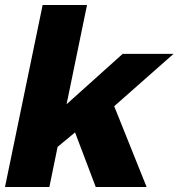

<svg xmlns="http://www.w3.org/2000/svg" viewBox="-23 -750 716 770"><path d="M673 -534 435 -324 565 0H361L278 -219L208 -161L175 0H-3L148 -730H326L244 -332L469 -534Z"/></svg>

Font: Nacelle Heavy
Style: Italic
Weight: 800
Italic angle: -12°
Designer: Sora Sagano
Foundry: Sora Sagano
Version: Version 1.000;FEAKit 1.0